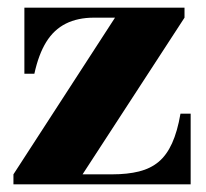

<svg xmlns="http://www.w3.org/2000/svg" viewBox="-20 -480 536 500"><path d="M15 0V-26L279.5 -434H224.5Q182.5 -434 151.5 -418.5Q120.5 -403 100.5 -370.8Q80.5 -338.5 69.5 -288H43.5V-460H460.5V-434L195 -26H272Q312 -26 342 -33.5Q372 -41 393 -58.5Q414 -76 428 -106.8Q442 -137.5 450 -184H476.5V0Z"/></svg>

Font: Bodoni Moda 9pt ExtraBold
Style: Regular
Weight: 800
Designer: Owen Earl
Foundry: indestructible type
Version: Version 2.005